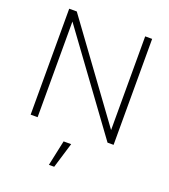

<svg xmlns="http://www.w3.org/2000/svg" viewBox="-167 -819 1048 1192"><g transform="rotate(20 357.0 -223.0)"><path d="M83 0V-700H133L585 -81V-700H631V0H591L129 -632V0ZM296 254 332 86H382L331 254Z"/></g></svg>

Font: Red Hat Display
Style: Regular
Weight: 300
Designer: Pentagram, MCKL
Foundry: Pentagram, MCKL
Version: Version 1.023